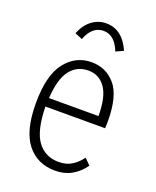

<svg xmlns="http://www.w3.org/2000/svg" viewBox="-124 -711 648 795"><g transform="rotate(20 200.0 -313.0)"><path d="M215 10Q136 10 90.5 -47.5Q45 -105 45 -226Q45 -349 90 -406.5Q135 -464 205 -464Q269 -464 310 -416Q351 -368 351 -256Q351 -241 350 -226H87Q89 -120 123 -74.5Q157 -29 216 -29Q250 -29 274 -44Q298 -59 316 -84L342 -58Q319 -26 287.5 -8Q256 10 215 10ZM89 -264H307Q307 -348 279.5 -387.5Q252 -427 204 -427Q154 -427 124 -388Q94 -349 89 -264ZM133 -540 100 -554Q117 -595 145 -615.5Q173 -636 207 -636Q278 -636 314 -554L281 -539Q256 -603 207 -603Q157 -603 133 -540Z"/></g></svg>

Font: Inconsolata Condensed Light
Style: Regular
Weight: 300
Width: 3
Monospace: yes
Designer: Raph Levien, Cyreal, Brenton Simpson
Foundry: Raph Levien, Cyreal, Google
Version: Version 3.001; ttfautohint (v1.8.2.53-6de2)